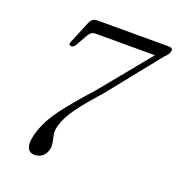

<svg xmlns="http://www.w3.org/2000/svg" viewBox="-129 -806 853 920"><g transform="rotate(20 297.5 -346.0)"><path d="M209 -39.5Q203 -17.5 187 -4.5Q171 8.5 148 8.5Q120.5 8.5 111.2 -15.8Q102 -40 115.5 -87.5Q134 -153.5 183.2 -220.5Q232.5 -287.5 315.5 -378.5L527.5 -637.5H226Q211.5 -637.5 203.5 -631.2Q195.5 -625 187.5 -611.5L157 -556.5Q148 -540.5 135 -541Q118.5 -541.5 128 -562.5L174 -674Q185 -700 210 -700H574Q599.5 -700 594.5 -681Q593 -673.5 588 -665.8Q583 -658 571.5 -647.5L356.5 -379Q290 -305.5 254 -255.2Q218 -205 205.5 -160.5Q198.5 -136.5 202 -116Q205.5 -95.5 209.8 -76.8Q214 -58 209 -39.5Z"/></g></svg>

Font: Fraunces 72pt S050 Light
Style: Italic
Weight: 300
Italic angle: -16°
Version: Version 1.000; ttfautohint (v1.8.3)